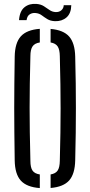

<svg xmlns="http://www.w3.org/2000/svg" viewBox="-20 -953 460 979"><path d="M183 6Q116 1 86 -32.2Q56 -65.5 55 -135.5Q54 -211 53.2 -276Q52.5 -341 52.5 -402.2Q52.5 -463.5 53.2 -527.2Q54 -591 55 -664Q56 -734 86 -767.5Q116 -801 183 -806V-736.5Q156.5 -732.5 145.8 -716.2Q135 -700 135 -667Q133 -591.5 132 -527.5Q131 -463.5 131 -403Q131 -342.5 132 -277Q133 -211.5 135 -133Q135 -99 145.8 -83.2Q156.5 -67.5 183 -63.5ZM238 5.5V-63.5Q264 -68 274.2 -83.8Q284.5 -99.5 285 -133Q287 -210 288 -274.5Q289 -339 289 -399.8Q289 -460.5 288 -525Q287 -589.5 285 -667Q284.5 -700 274.2 -716Q264 -732 238 -736.5V-805.5Q303.5 -800 332.8 -766.5Q362 -733 363.5 -664Q365.5 -591 366.2 -527.2Q367 -463.5 367 -402.2Q367 -341 366.2 -276Q365.5 -211 363.5 -135.5Q362 -66 332.8 -33Q303.5 0 238 5.5ZM305 -926.5H343.5Q342.5 -884.5 319.2 -864.2Q296 -844 260.5 -845Q237 -846 221.5 -855.5Q206 -865 192.8 -875Q179.5 -885 162 -886.5Q145.5 -888.5 132 -880.2Q118.5 -872 115.5 -850.5H77Q80.5 -896.5 105 -916.2Q129.5 -936 166.5 -933Q189 -931 204 -921.2Q219 -911.5 232.5 -902Q246 -892.5 263 -891.5Q281.5 -890.5 293 -900.8Q304.5 -911 305 -926.5Z"/></svg>

Font: Big Shoulders Stencil Text
Style: Regular
Weight: 400
Designer: Patric King
Foundry: XO Type Co
Version: Version 1.000